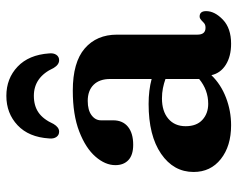

<svg xmlns="http://www.w3.org/2000/svg" viewBox="-92 -642 747 604"><g transform="rotate(-90 282.0 -340.5)"><path d="M42.5 -105.5Q42.5 -168.5 99.8 -207.8Q157 -247 256.5 -247Q299.5 -247 335 -237.5V-368Q335 -401.5 316.8 -420Q298.5 -438.5 266 -438.5Q237 -438.5 221 -426.5Q205 -414.5 205 -397V-358.5Q205 -328.5 184.8 -312Q164.5 -295.5 128 -295.5Q96 -295.5 80 -310.5Q64 -325.5 64 -351.5Q64 -383.5 90.8 -414.2Q117.5 -445 169.8 -465.2Q222 -485.5 298.5 -485.5Q387.5 -485.5 431 -448Q474.5 -410.5 474.5 -346.5V-93.5Q474.5 -68 496 -68Q505 -68 509.8 -71.8Q514.5 -75.5 518 -79.5Q521 -82 524 -84.2Q527 -86.5 531.5 -86.5Q548.5 -86.5 548.5 -66Q548.5 -39 521.5 -13.2Q494.5 12.5 446 12.5Q406.5 12.5 380 -4Q353.5 -20.5 347 -49.5Q318 -19.5 276.2 -3.5Q234.5 12.5 189.5 12.5Q124 12.5 83.2 -19.8Q42.5 -52 42.5 -105.5ZM186.5 -130.5Q186.5 -96 206.5 -77.8Q226.5 -59.5 257 -59.5Q300.5 -59.5 335 -88V-194Q321 -199 306 -202Q291 -205 274 -205Q233.5 -205 210 -185Q186.5 -165 186.5 -130.5ZM282 -608Q251 -608 229.8 -593.5Q208.5 -579 193.5 -546Q183 -528.5 169.5 -528.5Q158.5 -528.5 152.5 -537.2Q146.5 -546 148 -560Q152 -624 189.5 -659.2Q227 -694.5 282 -694.5Q336.5 -694.5 373.8 -659.2Q411 -624 415.5 -560Q417 -546 411 -537.2Q405 -528.5 394 -528.5Q380 -528.5 369.5 -546Q341 -608 282 -608Z"/></g></svg>

Font: Fraunces 9pt S050 SemiBold
Style: Regular
Weight: 600
Version: Version 1.000; ttfautohint (v1.8.3)